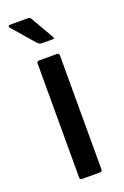

<svg xmlns="http://www.w3.org/2000/svg" viewBox="-128 -677 465 719"><g transform="rotate(-20 104.5 -317.5)"><path d="M149 -9Q149 0 140 0H69Q60 0 60 -9V-463Q60 -472 69 -472H140Q149 -472 149 -463ZM101 -529Q92 -529 84 -537L7 -626Q5 -629 6.5 -632Q8 -635 11 -635H80Q87 -635 90.5 -633.5Q94 -632 97 -626L147 -539Q154 -529 145 -529Z"/></g></svg>

Font: Glory Thin Medium
Style: Regular
Weight: 500
Version: Version 1.011